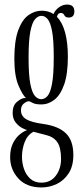

<svg xmlns="http://www.w3.org/2000/svg" viewBox="-20 -574 362 843"><path d="M162 249Q96.5 249 60.5 209.5Q24.5 170 24.5 116Q24.5 79.5 37 54.8Q49.5 30 67 16Q84.5 2 99.5 -3Q92.5 -4 77.2 -12Q62 -20 48.8 -36.2Q35.5 -52.5 35.5 -79Q35.5 -110.5 54.2 -126.5Q73 -142.5 87 -143.5Q93.5 -144 94.5 -143Q79.5 -156 61.2 -198.5Q43 -241 43 -316Q43 -395.5 60.2 -441.8Q77.5 -488 105 -507.5Q132.5 -527 163.5 -527Q192.5 -527 215 -512.5Q223 -531 239.8 -542.5Q256.5 -554 274.5 -554Q306.5 -554 306.5 -524Q306.5 -497 281.5 -497Q267 -497 262.5 -507Q258 -517 247 -517Q233.5 -517 230 -500Q254 -475.5 266 -430.8Q278 -386 278 -325.5Q278 -249.5 261.8 -203.2Q245.5 -157 219 -136.2Q192.5 -115.5 161 -115.5Q138 -115.5 125.5 -121.2Q113 -127 111 -128.5Q109.5 -129.5 107 -129.5Q97.5 -129.5 84.8 -119.5Q72 -109.5 72 -90Q72 -65 94.2 -51Q116.5 -37 171.5 -29.5Q237.5 -20 269.8 11.8Q302 43.5 302 106.5Q302 155.5 281.5 187Q261 218.5 229 233.8Q197 249 162 249ZM161 -138.5Q176 -138.5 188.5 -152.5Q201 -166.5 208.5 -206.2Q216 -246 216 -323.5Q216 -397.5 208.8 -436.5Q201.5 -475.5 189.2 -490Q177 -504.5 162.5 -504.5Q147 -504.5 134 -489.8Q121 -475 113.2 -435.5Q105.5 -396 105.5 -320.5Q105.5 -244.5 113.2 -205.2Q121 -166 133.8 -152.2Q146.5 -138.5 161 -138.5ZM162 228Q202 228 225 197.5Q248 167 248 124Q248 73.5 231.5 50Q215 26.5 181 18.5Q162 14 147.8 10Q133.5 6 127 4.5Q100.5 18.5 88.5 49.5Q76.5 80.5 76.5 114.5Q76.5 141.5 85.2 167.5Q94 193.5 113 210.8Q132 228 162 228Z"/></svg>

Font: Imbue 50pt Light
Style: Regular
Weight: 300
Designer: Tyler Finck
Foundry: Etcetera Type Company
Version: Version 1.102; ttfautohint (v1.8.3)